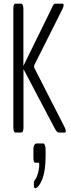

<svg xmlns="http://www.w3.org/2000/svg" viewBox="-20 -722 386 1046"><path d="M175.8 302.7Q173.8 303.7 172.4 303.7Q164.6 303.7 164.6 284.7V278.8Q164.6 274.4 164.8 271.5Q165 268.6 166 265.9Q167 263.2 168 261.7Q168.9 260.3 171.1 257.1Q173.3 253.9 175.3 251Q183.6 237.3 188.7 214.6Q193.8 191.9 193.8 177.7Q193.8 164.6 190.9 164.6H172.4Q162.1 164.6 162.1 139.2V90.3Q162.1 75.7 167.2 67.6Q172.4 59.6 178.7 59.6H215.8Q221.2 59.6 224.9 69.6Q228.5 79.6 228.5 95.2V125Q228.5 204.1 212.6 248.3Q196.8 292.5 175.8 302.7ZM64 0Q52.7 0 52.7 -30.8V-671.4Q52.7 -702.1 64 -702.1H94.7Q107.4 -702.1 107.4 -671.4V-362.8L259.8 -673.3Q264.6 -684.1 266.8 -688.7Q269 -693.4 272.9 -697.8Q276.9 -702.1 280.8 -702.1H320.3Q326.7 -702.1 326.7 -693.8Q326.7 -685.5 320.8 -673.8L167.5 -368.7Q165.5 -360.8 165.5 -359.4Q165.5 -354.5 167.5 -351.1L330.1 -32.7Q338.4 -17.6 338.4 -8.3Q338.4 0 332.5 0H300.3Q294.4 0 289.3 -5.6Q284.2 -11.2 275.4 -27.8L107.9 -345.7V-28.3Q107.9 0 94.7 0Z"/></svg>

Font: BenchNine Light
Style: Regular
Weight: 300
Version: Version 1 ; ttfautohint (v0.92.18-e454-dirty) -l 8 -r 50 -G 